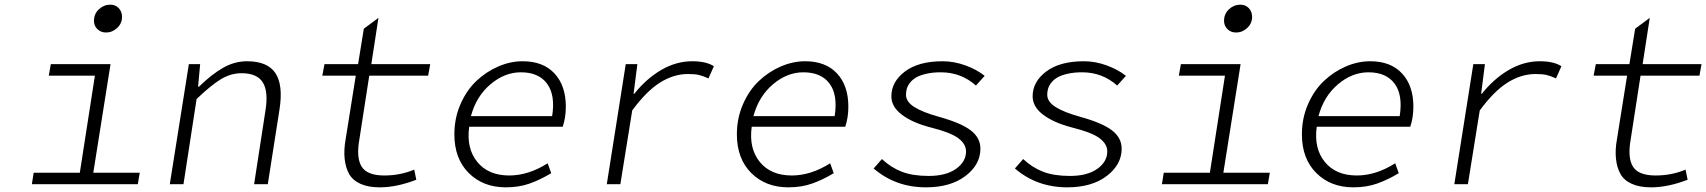

<svg xmlns="http://www.w3.org/2000/svg" viewBox="-20 -782 7243 815"><path d="M430.2 -644Q408.2 -644 393.6 -658.2Q378.9 -672.4 378.9 -693.8Q378.9 -723.1 399.9 -742.7Q420.9 -762.2 448.2 -762.2Q469.7 -762.2 483.9 -747.6Q498 -732.9 498 -710Q498 -682.6 477.3 -663.3Q456.5 -644 430.2 -644ZM115.2 0 123 -48.8H318.8L382.8 -460.9H187L195.8 -509.8H449.2L376 -48.8H573.2L564.9 0Z M700.7 0 781.7 -509.8H829.6L820.8 -414.1H824.7Q877.9 -466.3 926.8 -494.1Q975.6 -522 1028.8 -522Q1115.7 -522 1149.2 -471.4Q1182.6 -420.9 1166.5 -317.9L1116.7 0H1058.6L1106.4 -310.1Q1120.1 -392.1 1095.9 -431.6Q1071.8 -471.2 1005.4 -471.2Q960 -471.2 918.5 -446.3Q877 -421.4 814.5 -361.8L758.8 0Z M1592.3 13.2Q1543 13.2 1510 -1.7Q1477.1 -16.6 1461.9 -43.7Q1446.8 -70.8 1442.9 -108.4Q1439 -146 1447.3 -191.9L1490.2 -460.9H1348.1L1357.4 -509.8H1500L1524.4 -660.2L1586.4 -706.1L1556.2 -509.8H1806.2L1797.4 -460.9H1547.4L1505.4 -189.9Q1491.7 -112.8 1514.9 -75Q1538.1 -37.1 1611.3 -37.1Q1679.2 -37.1 1738.3 -62L1747.1 -19Q1663.6 13.2 1592.3 13.2Z M2127 13.2Q2030.8 13.2 1969.7 -47.6Q1908.7 -108.4 1908.7 -211.9Q1908.7 -280.3 1934.6 -339.6Q1960.4 -398.9 2002 -438.2Q2043.5 -477.5 2095 -499.8Q2146.5 -522 2198.7 -522Q2285.6 -522 2333.7 -470.2Q2381.8 -418.5 2381.8 -329.1Q2381.8 -283.2 2368.7 -244.1H1971.7Q1959 -152.3 2005.9 -94.7Q2052.7 -37.1 2141.6 -37.1Q2223.1 -37.1 2304.7 -88.9L2319.8 -46.9Q2273.4 -19 2228.3 -2.9Q2183.1 13.2 2127 13.2ZM1979 -289.1H2323.7Q2337.9 -378.4 2302.2 -426.8Q2266.6 -475.1 2190.9 -475.1Q2122.1 -475.1 2061.8 -424.1Q2001.5 -373 1979 -289.1Z M2555.7 0 2636.2 -509.8H2685.5L2669.4 -383.8H2672.4Q2723.1 -447.8 2786.6 -484.9Q2850.1 -522 2918.5 -522Q2977.1 -522 3010.3 -501L2987.3 -449.2Q2962.4 -460.4 2945.6 -464.1Q2928.7 -467.8 2900.4 -467.8Q2839.4 -467.8 2781.2 -431.2Q2723.1 -394.5 2663.6 -313L2613.3 0Z M3326.2 13.2Q3230 13.2 3168.9 -47.6Q3107.9 -108.4 3107.9 -211.9Q3107.9 -280.3 3133.8 -339.6Q3159.7 -398.9 3201.2 -438.2Q3242.7 -477.5 3294.2 -499.8Q3345.7 -522 3397.9 -522Q3484.9 -522 3533 -470.2Q3581.1 -418.5 3581.1 -329.1Q3581.1 -283.2 3567.9 -244.1H3170.9Q3158.2 -152.3 3205.1 -94.7Q3252 -37.1 3340.8 -37.1Q3422.4 -37.1 3503.9 -88.9L3519 -46.9Q3472.7 -19 3427.5 -2.9Q3382.3 13.2 3326.2 13.2ZM3178.2 -289.1H3522.9Q3537.1 -378.4 3501.5 -426.8Q3465.8 -475.1 3390.1 -475.1Q3321.3 -475.1 3261 -424.1Q3200.7 -373 3178.2 -289.1Z M3910.6 13.2Q3781.2 13.2 3688.5 -66.9L3723.6 -106.9Q3761.2 -71.3 3807.6 -53.2Q3854 -35.2 3921.9 -35.2Q3996.1 -35.2 4038.3 -65.4Q4080.6 -95.7 4080.6 -139.2Q4080.6 -170.9 4047.4 -195.6Q4014.2 -220.2 3929.7 -241.2Q3854 -260.7 3808.8 -294.7Q3763.7 -328.6 3763.7 -373Q3763.7 -435.1 3821.3 -478.5Q3878.9 -522 3981.4 -522Q4029.8 -522 4078.1 -504.4Q4126.5 -486.8 4159.7 -460L4122.6 -418.9Q4059.6 -475.1 3973.6 -475.1Q3939.9 -475.1 3913.6 -469.2Q3887.2 -463.4 3870.8 -454.3Q3854.5 -445.3 3844 -432.4Q3833.5 -419.4 3829.6 -406.7Q3825.7 -394 3825.7 -379.9Q3825.7 -350.1 3861.3 -327.6Q3897 -305.2 3965.8 -286.1Q4059.1 -260.3 4100.3 -228.8Q4141.6 -197.3 4141.6 -150.9Q4141.6 -83 4078.1 -34.9Q4014.6 13.2 3910.6 13.2Z M4510.3 13.2Q4380.9 13.2 4288.1 -66.9L4323.2 -106.9Q4360.8 -71.3 4407.2 -53.2Q4453.6 -35.2 4521.5 -35.2Q4595.7 -35.2 4637.9 -65.4Q4680.2 -95.7 4680.2 -139.2Q4680.2 -170.9 4647 -195.6Q4613.8 -220.2 4529.3 -241.2Q4453.6 -260.7 4408.4 -294.7Q4363.3 -328.6 4363.3 -373Q4363.3 -435.1 4420.9 -478.5Q4478.5 -522 4581.1 -522Q4629.4 -522 4677.7 -504.4Q4726.1 -486.8 4759.3 -460L4722.2 -418.9Q4659.2 -475.1 4573.2 -475.1Q4539.6 -475.1 4513.2 -469.2Q4486.8 -463.4 4470.5 -454.3Q4454.1 -445.3 4443.6 -432.4Q4433.1 -419.4 4429.2 -406.7Q4425.3 -394 4425.3 -379.9Q4425.3 -350.1 4460.9 -327.6Q4496.6 -305.2 4565.4 -286.1Q4658.7 -260.3 4700 -228.8Q4741.2 -197.3 4741.2 -150.9Q4741.2 -83 4677.7 -34.9Q4614.3 13.2 4510.3 13.2Z M5227.1 -644Q5205.1 -644 5190.4 -658.2Q5175.8 -672.4 5175.8 -693.8Q5175.8 -723.1 5196.8 -742.7Q5217.8 -762.2 5245.1 -762.2Q5266.6 -762.2 5280.8 -747.6Q5294.9 -732.9 5294.9 -710Q5294.9 -682.6 5274.2 -663.3Q5253.4 -644 5227.1 -644ZM4912.1 0 4919.9 -48.8H5115.7L5179.7 -460.9H4983.9L4992.7 -509.8H5246.1L5172.9 -48.8H5370.1L5361.8 0Z M5724.6 13.2Q5628.4 13.2 5567.4 -47.6Q5506.3 -108.4 5506.3 -211.9Q5506.3 -280.3 5532.2 -339.6Q5558.1 -398.9 5599.6 -438.2Q5641.1 -477.5 5692.6 -499.8Q5744.1 -522 5796.4 -522Q5883.3 -522 5931.4 -470.2Q5979.5 -418.5 5979.5 -329.1Q5979.5 -283.2 5966.3 -244.1H5569.3Q5556.6 -152.3 5603.5 -94.7Q5650.4 -37.1 5739.3 -37.1Q5820.8 -37.1 5902.3 -88.9L5917.5 -46.9Q5871.1 -19 5825.9 -2.9Q5780.8 13.2 5724.6 13.2ZM5576.7 -289.1H5921.4Q5935.5 -378.4 5899.9 -426.8Q5864.3 -475.1 5788.6 -475.1Q5719.7 -475.1 5659.4 -424.1Q5599.1 -373 5576.7 -289.1Z M6153.3 0 6233.9 -509.8H6283.2L6267.1 -383.8H6270Q6320.8 -447.8 6384.3 -484.9Q6447.8 -522 6516.1 -522Q6574.7 -522 6607.9 -501L6585 -449.2Q6560.1 -460.4 6543.2 -464.1Q6526.4 -467.8 6498 -467.8Q6437 -467.8 6378.9 -431.2Q6320.8 -394.5 6261.2 -313L6210.9 0Z M6988.8 13.2Q6939.5 13.2 6906.5 -1.7Q6873.5 -16.6 6858.4 -43.7Q6843.3 -70.8 6839.4 -108.4Q6835.4 -146 6843.8 -191.9L6886.7 -460.9H6744.6L6753.9 -509.8H6896.5L6920.9 -660.2L6982.9 -706.1L6952.6 -509.8H7202.6L7193.8 -460.9H6943.8L6901.9 -189.9Q6888.2 -112.8 6911.4 -75Q6934.6 -37.1 7007.8 -37.1Q7075.7 -37.1 7134.8 -62L7143.6 -19Q7060.1 13.2 6988.8 13.2Z"/></svg>

Font: Office Code Pro Light Italic
Style: Regular
Weight: 300
Italic angle: -9°
Designer: Nathan Rutzky & Paul D. Hunt
Foundry: Adobe Systems Incorporated
Version: Version 1.004;PS 001.004;hotconv 1.0.70;makeotf.lib2.5.58329